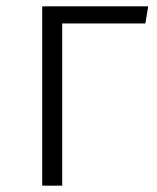

<svg xmlns="http://www.w3.org/2000/svg" viewBox="-20 -585 496 605"><path d="M176 0V-511H438L447 -565H113V0Z"/></svg>

Font: Glow Sans SC Normal
Style: Regular
Weight: 400
Designer: Ryoko NISHIZUKA (kana, bopomofo & ideographs); Paul D. Hunt (Latin, Greek & Cyrillic); Sandoll Communications, Soo-young
Version: Version 0.93